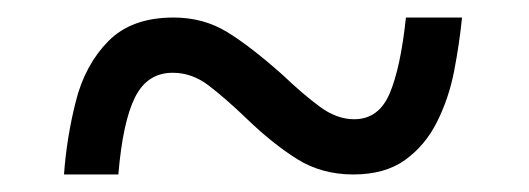

<svg xmlns="http://www.w3.org/2000/svg" viewBox="-20 -466 603 219"><path d="M53 -267Q56 -309 66.5 -350.5Q77 -392 103.5 -419Q130 -446 178 -446Q212 -446 239 -429.5Q266 -413 303 -380Q325 -359 344.5 -344.5Q364 -330 384 -330Q412 -330 424.5 -359.5Q437 -389 443 -446H507Q504 -416 498 -385Q492 -354 478.5 -327Q465 -300 442 -283.5Q419 -267 383 -267Q347 -267 319 -284.5Q291 -302 261 -331Q237 -354 218 -368.5Q199 -383 177 -383Q148 -383 134 -355Q120 -327 115 -267Z"/></svg>

Font: Noto Serif Sinhala Medium
Style: Regular
Weight: 500
Designer: Jelle Bosma - Monotype Design Team
Foundry: Monotype Imaging Inc.
Version: Version 2.007; ttfautohint (v1.8.4.7-5d5b)